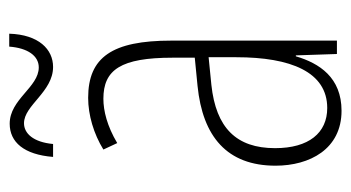

<svg xmlns="http://www.w3.org/2000/svg" viewBox="-192 -558 760 416"><g transform="rotate(-90 188.0 -350.0)"><path d="M56 -615H84C88 -658 107 -678 129 -678C168 -678 197 -615 251 -615C289 -615 321 -646 323 -710H295C292 -670 275 -646 250 -646C207 -646 181 -709 128 -709C88 -709 61 -678 56 -615ZM184 -539C147 -539 106 -527 72 -506L86 -476C123 -498 156 -506 182 -506C245 -506 271 -468 271 -356V-308L210 -302C100 -291 37 -238 37 -133C37 -59 73 10 156 10C228 10 259 -38 274 -89H276L279 0H308V-359C308 -487 272 -539 184 -539ZM212 -272 272 -278V-218C272 -100 240 -21 162 -21C108 -21 75 -61 75 -134C75 -218 119 -262 212 -272Z"/></g></svg>

Font: Noto Sans Hebrew ExtraCondensed ExtraLight
Style: Regular
Weight: 200
Width: 2
Designer: Monotype Design Team
Foundry: Monotype Imaging Inc.
Version: Version 2.004